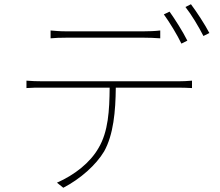

<svg xmlns="http://www.w3.org/2000/svg" viewBox="-20 -856 1040 907"><path d="M865 -664C843 -708 806 -766 781 -801L754 -788C781 -751 818 -690 837 -650ZM658 -678C681 -678 712 -677 737 -675V-712C713 -709 681 -708 658 -708H293C262 -708 244 -710 219 -712V-675C240 -677 263 -678 295 -678ZM183 -472C152 -472 130 -473 105 -475V-440C132 -442 152 -442 183 -442H498C497 -336 492 -234 445 -156C406 -88 333 -30 249 7L279 31C360 -11 434 -77 472 -141C516 -220 526 -330 527 -442H822C843 -442 868 -441 887 -440V-475C865 -473 843 -472 822 -472ZM856 -823C885 -786 918 -731 941 -686L969 -700C949 -739 909 -800 882 -836Z"/></svg>

Font: Noto Sans T Chinese Thin
Style: Regular
Weight: 100
Designer: Ryoko NISHIZUKA (kana & ideographs); Paul D. Hunt (Latin, Greek & Cyrillic); Wenlong ZHANG (bopomofo); Sandoll Communica
Foundry: Adobe Systems Incorporated
Version: Version 1.000;PS 1;hotconv 1.0.78;makeotf.lib2.5.61930